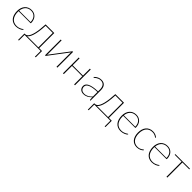

<svg xmlns="http://www.w3.org/2000/svg" viewBox="499 -2284 4245 4245"><g transform="rotate(45 2622.0 -161.0)"><path d="M442.5 -294Q442.5 -338.5 429.8 -373.2Q417 -408 394.8 -432Q372.5 -456 342 -468.5Q311.5 -481 276 -481Q234 -481 200.8 -467.8Q167.5 -454.5 143.5 -430Q119.5 -405.5 104.8 -371Q90 -336.5 85.5 -294ZM453.5 -60.5Q443.5 -48 425.5 -36Q407.5 -24 384.2 -14.8Q361 -5.5 333.8 0.2Q306.5 6 278 6Q227.5 6 186.8 -11.8Q146 -29.5 117.2 -63Q88.5 -96.5 73 -145.2Q57.5 -194 57.5 -256.5Q57.5 -310.5 72.2 -355.2Q87 -400 115 -432.5Q143 -465 183.5 -483Q224 -501 275.5 -501Q315.5 -501 350.2 -487Q385 -473 411 -445.8Q437 -418.5 451.8 -378.5Q466.5 -338.5 466.5 -287Q466.5 -276.5 457.5 -276.5H84Q83.5 -271.5 83.5 -266.8Q83.5 -262 83.5 -256.5Q83.5 -197.5 97.5 -152.5Q111.5 -107.5 137 -77Q162.5 -46.5 198.8 -30.8Q235 -15 279.5 -15Q319 -15 348 -23.8Q377 -32.5 396.5 -43Q416 -53.5 426.8 -62.2Q437.5 -71 440.5 -71Q444.5 -71 447 -68Z M959 -20V-471H736Q730.5 -356.5 717.5 -276.5Q704.5 -196.5 686.8 -143.5Q669 -90.5 649 -61.5Q629 -32.5 609.5 -20ZM1074.5 -20.5V169.5Q1074.5 179 1065.5 179H1051.5V0H549V171.5Q549 174.5 547.2 176.8Q545.5 179 541.5 179H526V-20H547Q565 -20 583 -28.2Q601 -36.5 618.2 -57Q635.5 -77.5 650.8 -112.2Q666 -147 678.8 -199.5Q691.5 -252 700.5 -324.5Q709.5 -397 714 -493H984.5V-20.5Z M1573.5 -493V0H1547V-430.5Q1547 -442.5 1548.5 -454.5Q1545.5 -449 1542.8 -444.8Q1540 -440.5 1537.5 -437Q1536.5 -436 1522.2 -417Q1508 -398 1485 -367.5Q1462 -337 1432.8 -298.5Q1403.5 -260 1373 -220Q1301.5 -126 1212 -7Q1210 -4.5 1207.2 -2.2Q1204.5 0 1201.5 0H1187.5V-493H1214V-62.5Q1214 -50.5 1212.5 -38.5Q1215.5 -44 1218.2 -48.2Q1221 -52.5 1223.5 -56Q1224 -57 1238.5 -76Q1253 -95 1276 -125.2Q1299 -155.5 1328 -194.2Q1357 -233 1387.5 -273Q1459 -367 1549 -486Q1551 -488.5 1554 -490.8Q1557 -493 1559.5 -493Z M2125 -493V0H2098.5V-256H1776V0H1749.5V-493H1776V-276.5H2098.5V-493Z M2581.5 -247Q2430.5 -242 2358.2 -209.5Q2286 -177 2286 -118Q2286 -90.5 2295.2 -70.5Q2304.5 -50.5 2319.8 -37.2Q2335 -24 2354.5 -17.8Q2374 -11.5 2394.5 -11.5Q2426.5 -11.5 2453 -18.8Q2479.5 -26 2502 -38.5Q2524.5 -51 2544 -68Q2563.5 -85 2581.5 -104ZM2286.5 -423Q2323.5 -461 2364 -481Q2404.5 -501 2456.5 -501Q2495 -501 2523.5 -488.8Q2552 -476.5 2570.8 -453.5Q2589.5 -430.5 2598.5 -397.8Q2607.5 -365 2607.5 -324V0H2598.5Q2588.5 0 2587 -10.5L2582 -83.5Q2561.5 -62.5 2541 -45.5Q2520.5 -28.5 2497.5 -16.8Q2474.5 -5 2448 1.5Q2421.5 8 2389.5 8Q2366 8 2343 1Q2320 -6 2301.5 -21Q2283 -36 2271.8 -59.8Q2260.5 -83.5 2260.5 -117Q2260.5 -149.5 2279.2 -176Q2298 -202.5 2337.5 -221.8Q2377 -241 2437.5 -252.2Q2498 -263.5 2581.5 -265.5V-324Q2581.5 -398 2549.5 -439Q2517.5 -480 2454.5 -480Q2417 -480 2390 -469.2Q2363 -458.5 2345 -445.2Q2327 -432 2316.2 -421.2Q2305.5 -410.5 2300 -410.5Q2295 -410.5 2291 -416Z M3139.5 -20V-471H2916.5Q2911 -356.5 2898 -276.5Q2885 -196.5 2867.2 -143.5Q2849.5 -90.5 2829.5 -61.5Q2809.5 -32.5 2790 -20ZM3255 -20.5V169.5Q3255 179 3246 179H3232V0H2729.5V171.5Q2729.5 174.5 2727.8 176.8Q2726 179 2722 179H2706.5V-20H2727.5Q2745.5 -20 2763.5 -28.2Q2781.5 -36.5 2798.8 -57Q2816 -77.5 2831.2 -112.2Q2846.5 -147 2859.2 -199.5Q2872 -252 2881 -324.5Q2890 -397 2894.5 -493H3165V-20.5Z M3715 -294Q3715 -338.5 3702.2 -373.2Q3689.5 -408 3667.2 -432Q3645 -456 3614.5 -468.5Q3584 -481 3548.5 -481Q3506.5 -481 3473.2 -467.8Q3440 -454.5 3416 -430Q3392 -405.5 3377.2 -371Q3362.5 -336.5 3358 -294ZM3726 -60.5Q3716 -48 3698 -36Q3680 -24 3656.8 -14.8Q3633.5 -5.5 3606.2 0.2Q3579 6 3550.5 6Q3500 6 3459.2 -11.8Q3418.5 -29.5 3389.8 -63Q3361 -96.5 3345.5 -145.2Q3330 -194 3330 -256.5Q3330 -310.5 3344.8 -355.2Q3359.5 -400 3387.5 -432.5Q3415.5 -465 3456 -483Q3496.5 -501 3548 -501Q3588 -501 3622.8 -487Q3657.5 -473 3683.5 -445.8Q3709.5 -418.5 3724.2 -378.5Q3739 -338.5 3739 -287Q3739 -276.5 3730 -276.5H3356.5Q3356 -271.5 3356 -266.8Q3356 -262 3356 -256.5Q3356 -197.5 3370 -152.5Q3384 -107.5 3409.5 -77Q3435 -46.5 3471.2 -30.8Q3507.5 -15 3552 -15Q3591.5 -15 3620.5 -23.8Q3649.5 -32.5 3669 -43Q3688.5 -53.5 3699.2 -62.2Q3710 -71 3713 -71Q3717 -71 3719.5 -68Z M4204 -439Q4202.5 -437.5 4201 -436.2Q4199.5 -435 4197 -435Q4193 -435 4184.5 -442Q4176 -449 4161 -457.5Q4146 -466 4123 -473Q4100 -480 4067.5 -480Q4021.5 -480 3985.8 -463.8Q3950 -447.5 3925.2 -417Q3900.5 -386.5 3887.5 -343.5Q3874.5 -300.5 3874.5 -246.5Q3874.5 -191 3887.8 -147.8Q3901 -104.5 3925.2 -75Q3949.5 -45.5 3983.8 -30Q4018 -14.5 4060 -14.5Q4098 -14.5 4123.8 -23.2Q4149.5 -32 4166.5 -42.8Q4183.5 -53.5 4192.5 -62.2Q4201.5 -71 4205.5 -71Q4209.5 -71 4212 -68L4218 -60.5Q4209 -48 4193.2 -36Q4177.5 -24 4156.8 -14.8Q4136 -5.5 4110.8 0.2Q4085.5 6 4057 6Q4009.5 6 3971 -11Q3932.5 -28 3905.2 -60.5Q3878 -93 3863 -140Q3848 -187 3848 -246.5Q3848 -303.5 3862.8 -350.5Q3877.5 -397.5 3905.5 -430.8Q3933.5 -464 3974 -482.5Q4014.5 -501 4066.5 -501Q4112.5 -501 4148.5 -486.2Q4184.5 -471.5 4210.5 -447.5Z M4692 -294Q4692 -338.5 4679.2 -373.2Q4666.5 -408 4644.2 -432Q4622 -456 4591.5 -468.5Q4561 -481 4525.5 -481Q4483.5 -481 4450.2 -467.8Q4417 -454.5 4393 -430Q4369 -405.5 4354.2 -371Q4339.5 -336.5 4335 -294ZM4703 -60.5Q4693 -48 4675 -36Q4657 -24 4633.8 -14.8Q4610.5 -5.5 4583.2 0.2Q4556 6 4527.5 6Q4477 6 4436.2 -11.8Q4395.5 -29.5 4366.8 -63Q4338 -96.5 4322.5 -145.2Q4307 -194 4307 -256.5Q4307 -310.5 4321.8 -355.2Q4336.5 -400 4364.5 -432.5Q4392.5 -465 4433 -483Q4473.5 -501 4525 -501Q4565 -501 4599.8 -487Q4634.5 -473 4660.5 -445.8Q4686.5 -418.5 4701.2 -378.5Q4716 -338.5 4716 -287Q4716 -276.5 4707 -276.5H4333.5Q4333 -271.5 4333 -266.8Q4333 -262 4333 -256.5Q4333 -197.5 4347 -152.5Q4361 -107.5 4386.5 -77Q4412 -46.5 4448.2 -30.8Q4484.5 -15 4529 -15Q4568.5 -15 4597.5 -23.8Q4626.5 -32.5 4646 -43Q4665.5 -53.5 4676.2 -62.2Q4687 -71 4690 -71Q4694 -71 4696.5 -68Z M5227 -472.5H5011.5V0H4985.5V-472.5H4770V-493H5227Z"/></g></svg>

Font: Lato 2
Style: Regular
Weight: 200
Designer: Lukasz Dziedzic with Adam Twardoch and Botio Nikoltchev
Foundry: tyPoland Lukasz Dziedzic
Version: Version 2.015; 2015-08-06; http://www.latofonts.com/